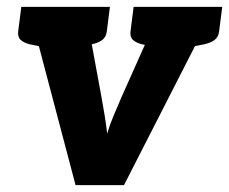

<svg xmlns="http://www.w3.org/2000/svg" viewBox="-20 -539 667 559"><path d="M200 0 63 -519H192Q209 -519 219 -511Q229 -503 232 -492L275 -259Q280 -231 284.5 -204Q289 -177 292 -150Q300 -177 311.5 -204Q323 -231 335 -259L439 -492Q444 -503 456 -511Q468 -519 483 -519H606L341 0ZM168 -481 173 -519H247L242 -481ZM425 -481 430 -519H504L499 -481ZM139 -519 110 -401 67 -410Q50 -414 40.5 -422.5Q31 -431 33 -448L42 -519ZM300 -519 291 -448Q289 -431 277.5 -422.5Q266 -414 247 -410L202 -401L203 -519ZM466 -519 437 -401 394 -410Q377 -414 367.5 -422.5Q358 -431 360 -448L369 -519ZM627 -519 618 -448Q616 -431 604.5 -422.5Q593 -414 574 -410L529 -401L530 -519Z"/></svg>

Font: Aleo Black
Style: Italic
Weight: 900
Italic angle: -7°
Designer: Alessio Laiso
Foundry: Alessio Laiso
Version: Version 2.001;gftools[0.9.29]